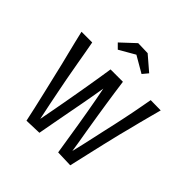

<svg xmlns="http://www.w3.org/2000/svg" viewBox="-180 -825 977 977"><g transform="rotate(45 309.0 -336.0)"><path d="M147 3Q140 -30 130.5 -72.5Q121 -115 109.5 -163.5Q98 -212 86 -263Q79 -295 71 -327Q63 -359 55 -391Q47 -423 39.5 -454Q32 -485 25 -515H102Q108 -482 113.5 -451.5Q119 -421 123.5 -394Q128 -367 133 -341Q138 -315 142 -291Q150 -252 157 -214Q164 -176 172.5 -136.5Q181 -97 190 -53Q196 -83 202.5 -119Q209 -155 216.5 -195Q224 -235 231 -277Q237 -312 243 -347Q249 -382 254.5 -416.5Q260 -451 265 -484H354Q359 -448 364 -412Q369 -376 374.5 -341.5Q380 -307 385 -274Q393 -223 400.5 -178.5Q408 -134 413.5 -102Q419 -70 421 -53Q428 -82 435 -112Q442 -142 448.5 -172.5Q455 -203 462 -234Q469 -265 476 -296Q482 -324 488 -352Q494 -380 499.5 -408Q505 -436 510 -463.5Q515 -491 520 -518L593 -517Q585 -487 577 -457Q569 -427 561.5 -398Q554 -369 547 -340Q540 -311 532 -282Q521 -237 510 -190Q499 -143 488 -94.5Q477 -46 465 6L375 3Q367 -47 360 -91Q353 -135 346.5 -175.5Q340 -216 333 -255Q327 -289 321 -322Q315 -355 308 -389Q303 -355 297 -324Q291 -293 286 -263Q278 -220 270 -178Q262 -136 254 -92.5Q246 -49 237 0ZM393 -579 305 -630 220 -581 194 -607 270 -678 340 -676 418 -609Z"/></g></svg>

Font: Truculenta
Style: Regular
Weight: 400
Designer: Ivan Castro, Eva Sanz & Omnibus-Type Team
Foundry: Omnibus-Type
Version: Version 1.002